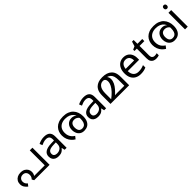

<svg xmlns="http://www.w3.org/2000/svg" viewBox="494 -2556 4388 4388"><g transform="rotate(-45 2688.0 -362.5)"><path d="M229 -346Q297 -346 340.5 -320.5Q384 -295 405.5 -255.5Q427 -216 427 -173Q427 -133 414 -102Q401 -71 382 -57L357 -70H739V-554H825V0H328L299 -52Q319 -72 331 -96.5Q343 -121 343 -158Q343 -212 314 -244Q285 -276 229 -276Q194 -276 168.5 -260.5Q143 -245 129.5 -220Q116 -195 116 -164Q116 -130 130 -102Q144 -74 175 -51L129 7Q87 -24 59.5 -66.5Q32 -109 32 -166Q32 -219 56.5 -259.5Q81 -300 125.5 -323Q170 -346 229 -346Z M1184 -545Q1282 -545 1329 -502Q1376 -459 1376 -365V0H1312L1295 -76H1291Q1268 -47 1243.5 -27.5Q1219 -8 1187.5 1Q1156 10 1111 10Q1063 10 1024.5 -7Q986 -24 964 -59.5Q942 -95 942 -149Q942 -229 1005 -272.5Q1068 -316 1199 -320L1290 -323V-355Q1290 -422 1261 -448Q1232 -474 1179 -474Q1137 -474 1099 -461.5Q1061 -449 1028 -433L1001 -499Q1036 -518 1084 -531.5Q1132 -545 1184 -545ZM1210 -259Q1110 -255 1071.5 -227Q1033 -199 1033 -148Q1033 -103 1060.5 -82Q1088 -61 1131 -61Q1199 -61 1244 -98.5Q1289 -136 1289 -214V-262Z M1821 -566Q1904 -566 1966.5 -542Q2029 -518 2070.5 -474Q2112 -430 2133 -371Q2154 -312 2154 -242Q2154 -153 2126 -96.5Q2098 -40 2050 -14Q2002 12 1942 12Q1877 12 1834 -17Q1791 -46 1769.5 -93.5Q1748 -141 1748 -196Q1748 -291 1799 -347.5Q1850 -404 1936 -404Q1992 -404 2033.5 -375Q2075 -346 2099 -301Q2123 -256 2125 -206L2100 -209Q2093 -240 2073.5 -268.5Q2054 -297 2023.5 -315.5Q1993 -334 1953 -334Q1890 -334 1861 -296.5Q1832 -259 1832 -198Q1832 -156 1843 -124.5Q1854 -93 1878.5 -75.5Q1903 -58 1942 -58Q1983 -58 2011.5 -77Q2040 -96 2055.5 -138Q2071 -180 2071 -248Q2071 -250 2069.5 -270Q2068 -290 2064 -310Q2063 -315 2063 -323Q2063 -331 2061 -335Q2052 -378 2022 -414Q1992 -450 1942 -472Q1892 -494 1821 -494Q1749 -494 1696 -468Q1643 -442 1614 -393Q1585 -344 1585 -273Q1585 -221 1600 -180Q1615 -139 1642.5 -108Q1670 -77 1707 -54L1657 9Q1614 -16 1577.5 -55.5Q1541 -95 1518.5 -150.5Q1496 -206 1496 -277Q1496 -333 1515 -385Q1534 -437 1573.5 -478Q1613 -519 1674.5 -542.5Q1736 -566 1821 -566Z M2461 -545Q2559 -545 2606 -502Q2653 -459 2653 -365V0H2589L2572 -76H2568Q2545 -47 2520.5 -27.5Q2496 -8 2464.5 1Q2433 10 2388 10Q2340 10 2301.5 -7Q2263 -24 2241 -59.5Q2219 -95 2219 -149Q2219 -229 2282 -272.5Q2345 -316 2476 -320L2567 -323V-355Q2567 -422 2538 -448Q2509 -474 2456 -474Q2414 -474 2376 -461.5Q2338 -449 2305 -433L2278 -499Q2313 -518 2361 -531.5Q2409 -545 2461 -545ZM2487 -259Q2387 -255 2348.5 -227Q2310 -199 2310 -148Q2310 -103 2337.5 -82Q2365 -61 2408 -61Q2476 -61 2521 -98.5Q2566 -136 2566 -214V-262Z M3088 -566Q3167 -566 3223.5 -547.5Q3280 -529 3317 -494Q3345 -469 3362.5 -437Q3380 -405 3388.5 -363Q3397 -321 3397 -266V0H2794V-268Q2794 -320 2802.5 -361.5Q2811 -403 2828.5 -435.5Q2846 -468 2872 -493Q2909 -528 2961.5 -547Q3014 -566 3088 -566ZM3041 -495Q2999 -495 2967 -474Q2935 -453 2915 -418Q2899 -390 2889.5 -349.5Q2880 -309 2880 -249V-68H2885Q2953 -119 3006 -175Q3059 -231 3089.5 -289Q3120 -347 3120 -402Q3120 -430 3111.5 -450.5Q3103 -471 3086 -483Q3069 -495 3041 -495ZM3206 -393Q3206 -334 3179 -277Q3152 -220 3102 -162.5Q3052 -105 2983 -45L2981 -65Q3010 -67 3038 -68.5Q3066 -70 3094 -70H3311V-249Q3311 -323 3296.5 -372Q3282 -421 3249 -450.5Q3216 -480 3162 -494L3164 -501Q3183 -479 3194.5 -454.5Q3206 -430 3206 -393Z M3749 -546Q3818 -546 3867.5 -516Q3917 -486 3943.5 -431.5Q3970 -377 3970 -304V-251H3603Q3605 -160 3649.5 -112.5Q3694 -65 3774 -65Q3825 -65 3864.5 -74.5Q3904 -84 3946 -102V-25Q3905 -7 3865 1.5Q3825 10 3770 10Q3694 10 3635.5 -21Q3577 -52 3544.5 -113.5Q3512 -175 3512 -264Q3512 -352 3541.5 -415Q3571 -478 3624.5 -512Q3678 -546 3749 -546ZM3748 -474Q3685 -474 3648.5 -433.5Q3612 -393 3605 -321H3878Q3878 -367 3864 -401Q3850 -435 3821.5 -454.5Q3793 -474 3748 -474Z M4285 -62Q4305 -62 4326 -65.5Q4347 -69 4360 -73V-6Q4346 1 4320 5.5Q4294 10 4270 10Q4228 10 4192.5 -4.5Q4157 -19 4135 -55Q4113 -91 4113 -156V-468H4037V-510L4114 -545L4149 -659H4201V-536H4356V-468H4201V-158Q4201 -109 4224.5 -85.5Q4248 -62 4285 -62Z M4746 -566Q4829 -566 4891.5 -542Q4954 -518 4995.5 -474Q5037 -430 5058 -371Q5079 -312 5079 -242Q5079 -153 5051 -96.5Q5023 -40 4975 -14Q4927 12 4867 12Q4802 12 4759 -17Q4716 -46 4694.5 -93.5Q4673 -141 4673 -196Q4673 -291 4724 -347.5Q4775 -404 4861 -404Q4917 -404 4958.5 -375Q5000 -346 5024 -301Q5048 -256 5050 -206L5025 -209Q5018 -240 4998.5 -268.5Q4979 -297 4948.5 -315.5Q4918 -334 4878 -334Q4815 -334 4786 -296.5Q4757 -259 4757 -198Q4757 -156 4768 -124.5Q4779 -93 4803.5 -75.5Q4828 -58 4867 -58Q4908 -58 4936.5 -77Q4965 -96 4980.5 -138Q4996 -180 4996 -248Q4996 -250 4994.5 -270Q4993 -290 4989 -310Q4988 -315 4988 -323Q4988 -331 4986 -335Q4977 -378 4947 -414Q4917 -450 4867 -472Q4817 -494 4746 -494Q4674 -494 4621 -468Q4568 -442 4539 -393Q4510 -344 4510 -273Q4510 -221 4525 -180Q4540 -139 4567.5 -108Q4595 -77 4632 -54L4582 9Q4539 -16 4502.5 -55.5Q4466 -95 4443.5 -150.5Q4421 -206 4421 -277Q4421 -333 4440 -385Q4459 -437 4498.5 -478Q4538 -519 4599.5 -542.5Q4661 -566 4746 -566Z M5291 -536V0H5203V-536ZM5248 -737Q5268 -737 5283.5 -723.5Q5299 -710 5299 -681Q5299 -653 5283.5 -639Q5268 -625 5248 -625Q5226 -625 5211 -639Q5196 -653 5196 -681Q5196 -710 5211 -723.5Q5226 -737 5248 -737Z"/></g></svg>

Font: lmalayalam25
Style: Book
Weight: 400
Designer: Jelle Bosma - Monotype Design Team
Foundry: Monotype Imaging Inc.
Version: Version 2.003